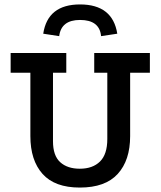

<svg xmlns="http://www.w3.org/2000/svg" viewBox="-20 -828 724 866"><path d="M341 -808Q488 -808 509 -676L436 -665Q429 -738 341 -738Q256 -738 247 -665L175 -676Q195 -808 341 -808ZM567 -214Q567 -105 511 -43.5Q455 18 340 18Q227 18 172 -43.5Q117 -105 117 -214V-500H28V-589H279V-500H219V-191Q219 -126 251.5 -96.5Q284 -67 340 -67Q398 -67 431 -99.5Q464 -132 464 -201V-500H405V-589H656V-500H567Z"/></svg>

Font: Podkova SemiBold
Style: Regular
Weight: 600
Designer: Ilya Yudin
Foundry: Cyreal (www.cyreal.org)
Version: Version 2.103